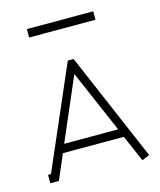

<svg xmlns="http://www.w3.org/2000/svg" viewBox="-101 -716 665 797"><g transform="rotate(-15 232.0 -318.0)"><path d="M375 -606.9H89.8V-643.1H375ZM348.1 -143.1 231.9 -412.1 116.2 -143.1ZM18.1 0V-36.1H30.8L220.2 -473.1H245.1L444.8 -6.8L412.1 6.8L362.8 -106.9H101.1L55.2 0Z"/></g></svg>

Font: RawengulkPcs
Style: Regular
Weight: 400
Version: Version 0.92